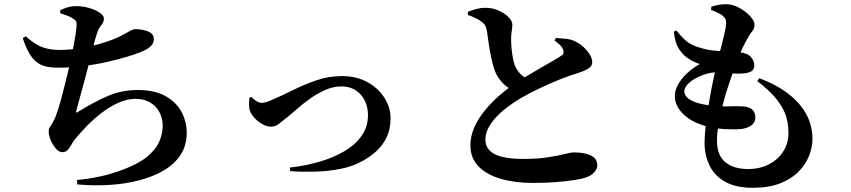

<svg xmlns="http://www.w3.org/2000/svg" viewBox="-20 -827 4040 911"><path d="M345 27Q401 22 456 10Q511 -2 563 -22Q636 -49 677.5 -83Q719 -117 735.5 -155Q752 -193 752 -230Q752 -264 737.5 -293Q723 -322 694 -340Q665 -358 623 -358Q583 -358 542 -339.5Q501 -321 463 -292Q425 -263 393 -230Q361 -197 337 -168Q327 -156 319 -141Q311 -126 301 -115.5Q291 -105 276 -105Q260 -105 245.5 -121.5Q231 -138 221 -161Q211 -184 211 -205Q211 -217 217 -224.5Q223 -232 234 -253Q244 -271 255.5 -307Q267 -343 278 -387Q289 -431 299.5 -473Q310 -515 316 -545Q323 -576 328.5 -605.5Q334 -635 338 -659.5Q342 -684 343 -700Q345 -718 341 -725.5Q337 -733 325 -740Q313 -747 299.5 -752.5Q286 -758 266 -764V-779Q286 -788 303.5 -793Q321 -798 339 -798Q373 -798 403.5 -789Q434 -780 453.5 -766.5Q473 -753 473 -739Q473 -726 466.5 -716.5Q460 -707 452 -695Q444 -683 438 -662Q431 -640 423.5 -610.5Q416 -581 407 -544Q399 -514 390 -479Q381 -444 371.5 -409.5Q362 -375 354.5 -348Q347 -321 343 -305Q340 -296 342 -293.5Q344 -291 353 -298Q429 -345 494 -372.5Q559 -400 633 -400Q713 -400 764.5 -371.5Q816 -343 841 -296.5Q866 -250 866 -196Q866 -137 837 -92.5Q808 -48 756.5 -18Q705 12 639 29Q573 46 498 50.5Q423 55 347 48ZM256 -506Q223 -506 198.5 -511.5Q174 -517 154.5 -532Q135 -547 119 -574Q103 -601 88 -646L102 -655Q127 -632 151.5 -617.5Q176 -603 203 -596.5Q230 -590 262 -590Q315 -590 370.5 -600Q426 -610 475 -625.5Q524 -641 556 -658Q585 -674 599.5 -681.5Q614 -689 621 -689Q632 -689 646.5 -687Q661 -685 675.5 -680.5Q690 -676 700 -666.5Q710 -657 710 -641Q710 -622 694.5 -607Q679 -592 645 -579Q621 -569 580.5 -557Q540 -545 487.5 -533Q435 -521 376 -513.5Q317 -506 256 -506Z M1355 -32Q1429 -40 1495.5 -59.5Q1562 -79 1614 -109.5Q1666 -140 1696 -183Q1726 -226 1726 -281Q1726 -317 1711.5 -348Q1697 -379 1668.5 -398Q1640 -417 1599 -417Q1561 -417 1523 -400Q1485 -383 1452 -359.5Q1419 -336 1393.5 -313.5Q1368 -291 1353 -279Q1321 -253 1303.5 -239.5Q1286 -226 1266 -226Q1247 -226 1226.5 -237Q1206 -248 1189.5 -265.5Q1173 -283 1166 -301Q1161 -316 1161.5 -333Q1162 -350 1163 -363L1173 -367Q1180 -359 1194 -349Q1208 -339 1223 -339Q1230 -339 1239.5 -341.5Q1249 -344 1263 -350Q1311 -370 1365 -397Q1419 -424 1478.5 -445Q1538 -466 1602 -466Q1671 -466 1723 -437.5Q1775 -409 1804 -363Q1833 -317 1833 -266Q1833 -214 1814.5 -175.5Q1796 -137 1765 -109Q1734 -81 1696 -61Q1653 -37 1594.5 -25.5Q1536 -14 1474 -12.5Q1412 -11 1357 -15Z M2509 41Q2423 41 2356 21.5Q2289 2 2250.5 -37.5Q2212 -77 2212 -137Q2212 -182 2231 -224Q2250 -266 2280.5 -303Q2311 -340 2345 -370Q2379 -400 2409 -421Q2437 -440 2472 -461.5Q2507 -483 2542 -503Q2577 -523 2604 -538.5Q2631 -554 2642 -562Q2652 -567 2653.5 -574Q2655 -581 2652 -591Q2647 -605 2635 -615.5Q2623 -626 2611 -635L2618 -647Q2644 -645 2667.5 -642.5Q2691 -640 2710 -630Q2730 -621 2748.5 -604Q2767 -587 2778.5 -568Q2790 -549 2790 -532Q2790 -515 2775 -504Q2760 -493 2724 -481Q2686 -470 2637.5 -450.5Q2589 -431 2540.5 -408Q2492 -385 2450 -361Q2417 -341 2387 -318.5Q2357 -296 2333.5 -270.5Q2310 -245 2296.5 -218.5Q2283 -192 2283 -164Q2283 -134 2302.5 -113.5Q2322 -93 2362 -83Q2402 -73 2463 -73Q2532 -73 2581.5 -81Q2631 -89 2661 -96.5Q2691 -104 2702 -104Q2731 -104 2757 -98.5Q2783 -93 2798.5 -79.5Q2814 -66 2814 -42Q2814 -26 2800.5 -10.5Q2787 5 2766 13Q2746 21 2707.5 27Q2669 33 2618.5 37Q2568 41 2509 41ZM2416 -399Q2386 -411 2366.5 -431.5Q2347 -452 2334 -477Q2323 -501 2314.5 -537Q2306 -573 2300 -612Q2294 -651 2290 -682Q2287 -699 2280 -709Q2273 -719 2258 -729Q2246 -737 2230.5 -744Q2215 -751 2200 -756V-771Q2220 -779 2240.5 -784.5Q2261 -790 2283 -790Q2317 -790 2346 -777Q2375 -764 2393 -745.5Q2411 -727 2411 -711Q2411 -696 2408 -679Q2405 -662 2405 -642Q2405 -623 2407 -600Q2409 -577 2413 -554.5Q2417 -532 2423 -516Q2434 -491 2451 -474.5Q2468 -458 2492 -448Z M3551 64Q3473 64 3422.5 36.5Q3372 9 3347.5 -40Q3323 -89 3323 -151Q3323 -187 3329 -237.5Q3335 -288 3344.5 -343.5Q3354 -399 3364.5 -449.5Q3375 -500 3383 -534Q3396 -581 3405 -616.5Q3414 -652 3419.5 -677Q3425 -702 3425 -715Q3426 -733 3418.5 -742.5Q3411 -752 3398 -760Q3389 -765 3377 -770.5Q3365 -776 3354 -779L3355 -795Q3370 -800 3386.5 -803.5Q3403 -807 3426 -807Q3449 -807 3472.5 -797Q3496 -787 3516 -771.5Q3536 -756 3548 -739.5Q3560 -723 3560 -710Q3560 -692 3550 -680Q3540 -668 3531 -652Q3518 -630 3503.5 -600Q3489 -570 3470 -519Q3458 -485 3442.5 -440Q3427 -395 3413.5 -345.5Q3400 -296 3391 -247.5Q3382 -199 3382 -159Q3382 -90 3421.5 -57.5Q3461 -25 3530 -25Q3586 -25 3629.5 -48Q3673 -71 3697 -109.5Q3721 -148 3721 -196Q3721 -253 3702 -295.5Q3683 -338 3649.5 -374Q3616 -410 3573 -442L3583 -456Q3667 -424 3723 -380Q3779 -336 3807 -282.5Q3835 -229 3835 -167Q3835 -129 3819 -88Q3803 -47 3769 -12.5Q3735 22 3681.5 43Q3628 64 3551 64ZM3499 -215Q3469 -212 3426 -214Q3383 -216 3342 -225Q3265 -244 3223.5 -284Q3182 -324 3182 -371Q3182 -399 3197.5 -426.5Q3213 -454 3239.5 -479Q3266 -504 3300 -523Q3283 -529 3267.5 -536.5Q3252 -544 3235 -557Q3213 -575 3198 -600.5Q3183 -626 3177 -676L3189 -683Q3207 -659 3229 -638.5Q3251 -618 3284 -606Q3342 -586 3393.5 -585Q3445 -584 3488 -579Q3527 -575 3543 -556.5Q3559 -538 3559 -518Q3559 -497 3545.5 -489Q3532 -481 3510 -479Q3493 -477 3470 -478Q3447 -479 3424.5 -481.5Q3402 -484 3382 -484Q3357 -484 3330 -476Q3303 -468 3279.5 -455Q3256 -442 3241.5 -425.5Q3227 -409 3227 -393Q3227 -376 3243 -362Q3259 -348 3288.5 -339Q3318 -330 3357 -326Q3403 -321 3442 -322.5Q3481 -324 3505 -322Q3532 -321 3548 -308Q3564 -295 3564 -269Q3564 -247 3547 -233.5Q3530 -220 3499 -215Z"/></svg>

Font: Noto Serif SC ExtraLight
Style: Bold
Weight: 700
Version: Version 2.002-H1;hotconv 1.1.0;makeotfexe 2.6.0